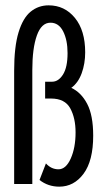

<svg xmlns="http://www.w3.org/2000/svg" viewBox="-20 -689 390 719"><path d="M202 10Q160 10 128 -15L152 -77Q172 -55 199 -55Q227 -55 245 -95.5Q263 -136 263 -193Q263 -247 243 -283.5Q223 -320 171 -320H149V-383H175Q199 -383 216 -410Q233 -437 233 -490Q233 -539 216.5 -571.5Q200 -604 169 -604Q135 -604 118 -556Q101 -508 101 -427V0H33V-424Q33 -514 49.5 -568Q66 -622 95 -645.5Q124 -669 162 -669Q222 -669 260.5 -622Q299 -575 299 -493Q299 -451 286 -415Q273 -379 247 -360Q284 -343 306.5 -300Q329 -257 329 -181Q329 -87 293 -38.5Q257 10 202 10Z"/></svg>

Font: Inconsolata ExtraCondensed Medium
Style: Regular
Weight: 500
Width: 2
Monospace: yes
Designer: Raph Levien, Cyreal, Brenton Simpson
Foundry: Raph Levien, Cyreal, Google
Version: Version 3.001; ttfautohint (v1.8.2.53-6de2)